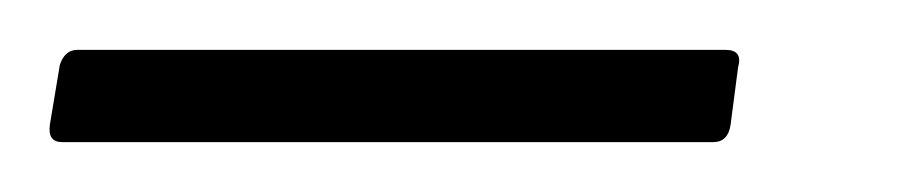

<svg xmlns="http://www.w3.org/2000/svg" viewBox="-57 43 362 77"><path d="M-32 100Q-38 100 -37 93L-33 69Q-31 63 -26 63H234Q241 63 239 70L236 93Q235 100 229 100Z"/></svg>

Font: Sofia Sans Extra Condensed Light
Style: Italic
Weight: 300
Italic angle: -9°
Version: Version 4.100